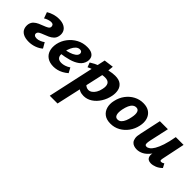

<svg xmlns="http://www.w3.org/2000/svg" viewBox="46 -1242 2287 2287"><g transform="rotate(45 1190.0 -98.5)"><path d="M167 13Q106 13 69.5 -7Q33 -27 20.5 -61Q8 -95 15 -134Q23 -169 46 -190Q69 -211 99 -224.5Q129 -238 158 -248.5Q187 -259 207.5 -271Q228 -283 231 -301Q233 -318 224 -331Q215 -344 190 -344Q169 -344 143.5 -335.5Q118 -327 98 -314L70 -391Q103 -412 145.5 -424.5Q188 -437 227 -437Q285 -437 320.5 -417Q356 -397 369 -364.5Q382 -332 374 -293Q367 -258 344 -236Q321 -214 291 -200.5Q261 -187 231.5 -176Q202 -165 181.5 -154Q161 -143 157 -124Q153 -106 165.5 -94Q178 -82 205 -82Q229 -82 257 -93.5Q285 -105 304 -120L344 -51Q312 -22 264 -4.5Q216 13 167 13Z M583 14Q520 14 478.5 -13.5Q437 -41 421.5 -89.5Q406 -138 418 -201Q432 -267 473 -320.5Q514 -374 573.5 -406Q633 -438 704 -438Q756 -438 785 -421.5Q814 -405 823 -377Q832 -349 825 -317Q813 -266 770 -233.5Q727 -201 664 -183Q601 -165 529 -156L524 -223Q567 -230 604.5 -242Q642 -254 667.5 -272Q693 -290 698 -311Q701 -321 698.5 -331.5Q696 -342 687.5 -349Q679 -356 662 -356Q634 -356 611.5 -335Q589 -314 574 -281Q559 -248 550 -209Q542 -172 545 -143.5Q548 -115 566 -99.5Q584 -84 620 -84Q644 -84 674 -93.5Q704 -103 733 -123L767 -60Q738 -35 706.5 -18Q675 -1 643.5 6.5Q612 14 583 14Z M798 289 964 -470 1085 -486 1072 -353 929 289ZM1083 7Q1045 7 1017 -6Q989 -19 971 -38.5Q953 -58 945 -78L997 -129Q1015 -106 1034.5 -95Q1054 -84 1073 -84Q1098 -84 1120 -99.5Q1142 -115 1159.5 -144Q1177 -173 1185 -213Q1198 -269 1180.5 -300Q1163 -331 1110 -331Q1091 -331 1062.5 -326.5Q1034 -322 1001 -313.5Q968 -305 935 -293.5Q902 -282 876 -269L854 -327Q905 -360 965.5 -383Q1026 -406 1083 -418.5Q1140 -431 1181 -431Q1246 -431 1280.5 -403.5Q1315 -376 1324.5 -332.5Q1334 -289 1325 -241Q1312 -171 1276.5 -114.5Q1241 -58 1191 -25.5Q1141 7 1083 7Z M1544 14Q1478 14 1438 -15.5Q1398 -45 1383.5 -95.5Q1369 -146 1383 -207Q1398 -276 1437 -328Q1476 -380 1531 -409Q1586 -438 1649 -438Q1713 -438 1753 -409.5Q1793 -381 1808 -331Q1823 -281 1809 -218Q1795 -152 1757 -99.5Q1719 -47 1664 -16.5Q1609 14 1544 14ZM1568 -81Q1596 -81 1615.5 -99.5Q1635 -118 1648.5 -150Q1662 -182 1669 -221Q1681 -277 1670.5 -309.5Q1660 -342 1626 -342Q1601 -342 1581 -326Q1561 -310 1547 -279Q1533 -248 1524 -204Q1513 -145 1524 -113Q1535 -81 1568 -81Z M1982 10Q1956 10 1933 2Q1910 -6 1895 -24Q1880 -42 1875 -73Q1870 -104 1881 -151L1940 -424H2075L2021 -178Q2013 -142 2015 -119Q2017 -96 2043 -96Q2061 -96 2082.5 -111.5Q2104 -127 2126.5 -164.5Q2149 -202 2170 -265Q2191 -328 2208 -424H2271Q2247 -299 2214.5 -215Q2182 -131 2144 -82Q2106 -33 2065 -11.5Q2024 10 1982 10ZM2218 8Q2192 8 2174 -3Q2156 -14 2149 -38.5Q2142 -63 2151 -103L2217 -424H2339L2278 -131Q2274 -111 2276.5 -101Q2279 -91 2293 -91Q2301 -91 2310 -94Q2319 -97 2333 -106L2360 -55Q2326 -22 2289 -7Q2252 8 2218 8Z"/></g></svg>

Font: Ysabeau Infant ExtraBold
Style: Italic
Weight: 800
Italic angle: -12°
Designer: Christian Thalmann (Catharsis Fonts)
Version: Version 2.001;gftools[0.9.30]; featfreeze: ss01,ss02,lnum